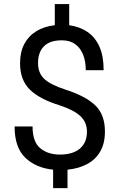

<svg xmlns="http://www.w3.org/2000/svg" viewBox="-20 -846 602 967"><path d="M320 101.5H247.5V8.5Q161.5 0 107.5 -51.5Q53.5 -103 53.5 -209H144Q144 -131 183 -99.2Q222 -67.5 281 -67.5Q347.5 -67.5 382.8 -98Q418 -128.5 418 -182.5Q418 -230 385 -261Q352 -292 280.5 -315.5Q179.5 -346.5 130.2 -394.8Q81 -443 81 -527.5Q81 -585 102.8 -625.2Q124.5 -665.5 163.5 -689.2Q202.5 -713 256 -719V-825.5H328.5V-719Q382 -711.5 421 -684.8Q460 -658 481 -610.5Q502 -563 502 -492.5H412Q412 -536 398.8 -570Q385.5 -604 358.8 -623.5Q332 -643 291 -643Q249 -643 222.8 -628.8Q196.5 -614.5 184 -588.8Q171.5 -563 171.5 -529Q171.5 -478 203 -448.5Q234.5 -419 311.5 -394Q413.5 -361 461 -314.2Q508.5 -267.5 508.5 -183.5Q508.5 -124 485 -83.2Q461.5 -42.5 419.2 -19.8Q377 3 320 8.5Z"/></svg>

Font: Roberto Sans
Style: Regular
Weight: 400
Designer: Google (font) & Cristiano Sobral (main changes)
Version: Version 1.500; ttfautohint (v1.8.4.7-5d5b-dirty)